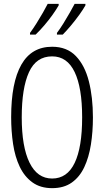

<svg xmlns="http://www.w3.org/2000/svg" viewBox="-20 -968 540 998"><path d="M251 10Q190 10 148.5 -20Q107 -50 82.5 -101.5Q58 -153 48 -219.5Q38 -286 38 -359Q38 -539 91 -632Q144 -725 251 -725Q328 -725 374.5 -676.5Q421 -628 442 -545Q463 -462 463 -358Q463 -283 452.5 -216.5Q442 -150 418 -99Q394 -48 353 -19Q312 10 251 10ZM251 -40Q329 -40 368 -121Q407 -202 407 -358Q407 -512 368 -593.5Q329 -675 251 -675Q168 -675 130.5 -592.5Q93 -510 93 -358Q93 -205 133.5 -122.5Q174 -40 251 -40ZM276 -797Q292 -818 310 -847Q328 -876 343.5 -903.5Q359 -931 368 -948H424V-940Q413 -920 392.5 -891.5Q372 -863 348.5 -835Q325 -807 306 -788H276ZM136 -797Q153 -820 170.5 -848Q188 -876 203.5 -903Q219 -930 228 -948H285V-940Q273 -919 253.5 -891.5Q234 -864 210.5 -836.5Q187 -809 165 -788H136Z"/></svg>

Font: Noto Sans Mono ExtraCondensed Light
Style: Regular
Weight: 300
Width: 2
Designer: Monotype Design Team
Foundry: Monotype Imaging Inc.
Version: Version 2.014; ttfautohint (v1.8.4.7-5d5b)